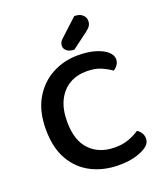

<svg xmlns="http://www.w3.org/2000/svg" viewBox="-153 -930 886 1044"><g transform="rotate(-20 290.5 -407.5)"><path d="M536 -532Q536 -514 526 -500Q516 -486 502 -478Q477 -496 444 -510.5Q411 -525 361 -525Q304 -525 261 -499.5Q218 -474 193.5 -424.5Q169 -375 169 -303Q169 -194 223 -138.5Q277 -83 367 -83Q414 -83 449 -96.5Q484 -110 509 -127Q522 -119 531.5 -104.5Q541 -90 541 -72Q541 -56 532.5 -43Q524 -30 505 -19Q484 -6 447 4.5Q410 15 354 15Q268 15 198 -20Q128 -55 87 -125.5Q46 -196 46 -303Q46 -408 87.5 -479Q129 -550 197.5 -586.5Q266 -623 347 -623Q405 -623 447.5 -610Q490 -597 513 -576.5Q536 -556 536 -532ZM301 -737 402 -830Q432 -830 448.5 -815.5Q465 -801 465 -780Q465 -764 457.5 -752Q450 -740 431 -726L340 -658Q312 -659 297.5 -671Q283 -683 283 -700Q283 -710 287 -719Q291 -728 301 -737Z"/></g></svg>

Font: BalooTamma2SemiBold
Style: Regular
Weight: 600
Designer: Divya Kowshik, Shuchita Grover and Ek Type
Foundry: Ek Type
Version: Version 1.700